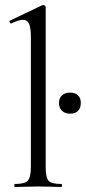

<svg xmlns="http://www.w3.org/2000/svg" viewBox="-20 -745 342 765"><path d="M40 0Q37 0 37 -6Q37 -12 40 -12Q79 -12 91 -25.5Q103 -39 103 -81V-598Q103 -633 96 -649.5Q89 -666 71 -666Q56 -666 25 -652Q22 -650 19 -656Q16 -662 20 -663L148 -724Q150 -725 153 -725Q155 -725 158.5 -722.5Q162 -720 162 -717V-81Q162 -39 173 -25.5Q184 -12 224 -12Q227 -12 227 -6Q227 0 224 0Q207 0 183 -1Q159 -2 132 -2Q106 -2 81.5 -1Q57 0 40 0ZM259 -292Q239 -292 227 -303.5Q215 -315 215 -335Q215 -354 227 -365Q239 -376 259 -376Q280 -376 291 -365Q302 -354 302 -335Q302 -315 291 -303.5Q280 -292 259 -292Z"/></svg>

Font: Cormorant Garamond Light
Style: Regular
Weight: 400
Version: Version 4.001